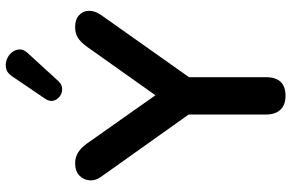

<svg xmlns="http://www.w3.org/2000/svg" viewBox="-190 -800 999 658"><g transform="rotate(-90 309.0 -471.5)"><path d="M309 8Q278 8 261.5 -9.5Q245 -27 245 -59V-363L272 -286L31 -625Q18 -643 19.5 -663.5Q21 -684 36 -698.5Q51 -713 78 -713Q98 -713 114.5 -703Q131 -693 146 -672L325 -418H297L477 -672Q493 -694 508 -703.5Q523 -713 545 -713Q571 -713 585.5 -699.5Q600 -686 600.5 -666Q601 -646 586 -624L347 -286L373 -363V-59Q373 8 309 8ZM360 -771Q348 -758 333.5 -757.5Q319 -757 307.5 -765.5Q296 -774 292.5 -787Q289 -800 298 -814L376 -929Q387 -946 402.5 -949.5Q418 -953 433 -947.5Q448 -942 457.5 -930.5Q467 -919 468 -904.5Q469 -890 456 -876Z"/></g></svg>

Font: Nunito
Style: Bold
Weight: 700
Designer: Vernon Adams
Foundry: Vernon Adams
Version: Version 3.602